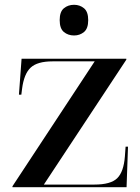

<svg xmlns="http://www.w3.org/2000/svg" viewBox="-20 -781 582 801"><path d="M32 0H508L514 -169H504L501 -128Q496 -64 469 -37.5Q442 -11 374 -11H163L507 -532V-536H70L59 -386H69L72 -410Q80 -473 108 -499Q136 -525 199 -525H375L32 -4ZM289 -633Q313 -633 330.5 -647.5Q348 -662 348 -697Q348 -732 330.5 -746.5Q313 -761 289 -761Q264 -761 246.5 -746.5Q229 -732 229 -697Q229 -662 246.5 -647.5Q264 -633 289 -633Z"/></svg>

Font: Noto Serif Display Semi
Style: Regular
Weight: 600
Designer: Monotype Design Team
Foundry: Monotype Imaging Inc.
Version: Version 1.900